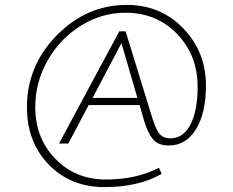

<svg xmlns="http://www.w3.org/2000/svg" viewBox="-20 -751 951 784"><path d="M476 -575 358 -351H541ZM640 -41Q546 13 407 13Q268 13 179 -79Q90 -171 90 -313Q90 -483 212 -607Q334 -731 498 -731Q636 -731 728.5 -635Q821 -539 821 -401Q821 -290 780.5 -223.5Q740 -157 669 -157Q625 -157 604 -183Q583 -209 569 -256L550 -322H342L259 -165H221L467 -623H493L601 -272Q614 -232 624 -215Q640 -186 675 -186Q729 -186 758 -243Q787 -300 787 -397Q787 -525 703.5 -612Q620 -699 492 -699Q395 -699 310 -646Q225 -593 174.5 -504Q124 -415 124 -314Q124 -187 206 -102.5Q288 -18 412.5 -18Q537 -18 629 -66Z"/></svg>

Font: Julius Sans One
Style: Regular
Weight: 400
Designer: Luciano Vergara
Foundry: LatinoType
Version: Version 1.001